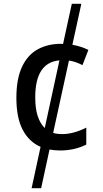

<svg xmlns="http://www.w3.org/2000/svg" viewBox="-20 -780 540 1008"><path d="M146 208 193 -9Q133 -35 99.5 -98Q66 -161 66 -266Q66 -366 95.5 -429Q125 -492 178 -521Q231 -550 300 -550Q306 -550 311 -549L357 -760H407L360 -545Q405 -537 444 -518L413 -438Q377 -457 342 -462L259 -82Q281 -76 307 -76Q337 -76 369.5 -85Q402 -94 433 -110V-21Q401 -5 366.5 2.5Q332 10 297 10Q267 10 240 5L196 208ZM165 -269Q165 -210 178 -170.5Q191 -131 215 -108L292 -463Q165 -452 165 -269Z"/></svg>

Font: Noto Sans Mono ExtraCondensed Medium
Style: Regular
Weight: 500
Width: 2
Designer: Monotype Design Team
Foundry: Monotype Imaging Inc.
Version: Version 2.014